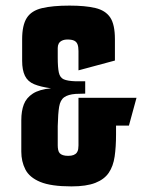

<svg xmlns="http://www.w3.org/2000/svg" viewBox="-20 -661 535 685"><path d="M235 4Q162 4 123.5 -12Q85 -28 70.5 -56.5Q56 -85 56 -120V-232Q56 -265 65 -288.5Q74 -312 97 -327Q120 -342 162 -346Q125 -351 102 -360.5Q79 -370 69 -390.5Q59 -411 59 -444V-521Q59 -571 75.5 -597Q92 -623 130 -632Q168 -641 228 -641Q284 -641 320 -632.5Q356 -624 373 -599Q390 -574 390 -521V-445L260 -410V-479Q260 -494 256.5 -503Q253 -512 244.5 -516Q236 -520 221 -520Q209 -520 201 -516Q193 -512 189.5 -505.5Q186 -499 186 -490V-456Q186 -420 190 -402Q194 -384 207.5 -378Q221 -372 250 -371H284V-327L250 -326Q223 -324 209 -314Q195 -304 191 -280Q187 -256 186 -211V-142Q186 -134 187.5 -126.5Q189 -119 193 -114.5Q197 -110 204.5 -107.5Q212 -105 223 -105Q235 -105 242.5 -108Q250 -111 254 -116.5Q258 -122 259 -129Q260 -136 260 -142V-312H467L440 -213H394V-181Q394 -137 389 -102.5Q384 -68 368 -44.5Q352 -21 320 -8.5Q288 4 235 4Z"/></svg>

Font: Smooch Sans ExtraBold
Style: Regular
Weight: 800
Designer: Robert E. Leuschke
Foundry: Robert E. Leuschke
Version: Version 1.010